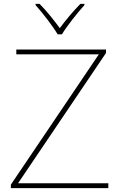

<svg xmlns="http://www.w3.org/2000/svg" viewBox="-20 -969 618 989"><path d="M277 -792H299C323 -833 378 -902 415 -943V-949H394C357 -912 316 -862 288 -824C260 -862 221 -912 184 -949H163V-943C200 -902 253 -833 277 -792ZM538 0V-25H73L526 -696V-714H64V-689H489L36 -18V0Z"/></svg>

Font: Noto Sans Canadian Aboriginal Thin
Style: Regular
Weight: 100
Designer: Monotype Design Team, Typotheque's Kevin King
Foundry: Monotype Imaging Inc.
Version: Version 2.004